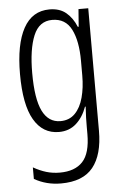

<svg xmlns="http://www.w3.org/2000/svg" viewBox="-55 -581 552 862"><g transform="rotate(-5 221.0 -150.5)"><path d="M201 -542Q247 -542 276 -517.5Q305 -493 321 -453H325L331 -532H375V20Q375 128 329.5 184.5Q284 241 185 241Q119 241 65 210V158Q95 175 123.5 183.5Q152 192 184 192Q252 192 287 154.5Q322 117 322 30V-2Q322 -21 322.5 -43.5Q323 -66 325 -93H322Q305 -46 273.5 -18Q242 10 196 10Q123 10 83.5 -58Q44 -126 44 -264Q44 -398 83.5 -470Q123 -542 201 -542ZM209 -494Q150 -494 124.5 -432.5Q99 -371 99 -264Q99 -147 126 -92.5Q153 -38 207 -38Q247 -38 272.5 -64Q298 -90 310 -134.5Q322 -179 322 -233V-300Q322 -389 295.5 -441.5Q269 -494 209 -494Z"/></g></svg>

Font: Noto Sans Tamil ExtraCondensed Light
Style: Regular
Weight: 300
Width: 2
Designer: Jelle Bosma - Monotype Design Team
Foundry: Monotype Imaging Inc.
Version: Version 2.004; ttfautohint (v1.8.4.7-5d5b)